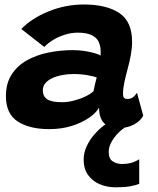

<svg xmlns="http://www.w3.org/2000/svg" viewBox="-20 -555 688 838"><path d="M587.6 140.2V247.5Q574.1 253.1 549.3 257.9Q524.5 262.6 485.5 262.6Q447.4 262.6 415.4 249.1Q383.4 235.5 364.2 208.5Q345.1 181.5 345.1 142.4Q345.1 111.2 358.5 82.9Q371.9 54.5 392.2 31.4Q412.5 8.2 433.8 -7.5Q455.1 -23.2 470.6 -28.6L529.8 -1.2Q514.5 7 496.8 24.6Q479.1 42.1 466.8 64.1Q454.5 86 454.5 108.1Q454.5 137.9 472.1 149.3Q489.6 160.8 513 160.8Q533.9 160.8 551.9 156Q569.9 151.2 587.6 140.2ZM194.8 8.6Q109.2 8.6 57.6 -24.6Q5.9 -57.8 5.9 -135.5Q5.9 -191.1 30.6 -229.6Q55.4 -268.1 97.2 -291.6Q139.1 -315 191.2 -325.6Q243.2 -336.2 298.1 -336.2Q324 -336.2 349.2 -332.4Q374.4 -328.5 393.4 -322.9Q412.5 -317.4 418.9 -312.2Q419.9 -320.8 419.2 -335.9Q418.6 -351 414.5 -362Q407.4 -387.4 383.6 -399.9Q359.8 -412.5 320.1 -412.5Q291.9 -412.5 263.2 -403.6Q234.5 -394.6 211.1 -380.2Q187.6 -365.9 173.5 -349.8L72.9 -428.6Q119.2 -475.8 192.7 -505.6Q266.1 -535.4 346.4 -535.4Q444.6 -535.4 500.6 -498.2Q556.5 -461.1 556.5 -372.6Q556.5 -346.2 551.1 -315.9Q545.6 -285.5 537.5 -255.8Q529.4 -226 523.1 -197.2Q516.9 -168.5 516.9 -145.9Q516.9 -131.9 521.8 -127.4Q526.6 -122.9 535.8 -122.9Q549.1 -122.9 559.6 -130.1Q570 -137.2 577.8 -150.4L605.2 -50.1Q593.2 -27 564.4 -11.4Q535.5 4.1 496.4 4.1Q454.9 4.1 433.6 -18.3Q412.4 -40.8 412.4 -85.2Q399.9 -62.5 368.5 -40.9Q337.1 -19.2 292.6 -5.3Q248 8.6 194.8 8.6ZM250.9 -108.9Q274.6 -108.9 301.2 -115.6Q327.8 -122.2 351.1 -133.2Q374.5 -144.1 388.2 -156.9Q391.4 -172.5 395 -188.9Q398.6 -205.2 402.1 -217Q392.1 -221.4 362.9 -226.6Q333.8 -231.9 300 -231.9Q277.5 -231.9 254.1 -227.8Q230.8 -223.8 210.9 -215.2Q191.1 -206.6 179 -193.2Q166.9 -179.9 166.9 -161.6Q166.9 -133.8 186.6 -121.3Q206.4 -108.9 250.9 -108.9Z"/></svg>

Font: Grandstander Thin
Style: Italic
Weight: 100
Italic angle: -15°
Designer: Tyler Finck
Foundry: Etcetera Type Co
Version: Version 1.200